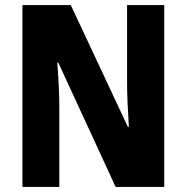

<svg xmlns="http://www.w3.org/2000/svg" viewBox="-20 -734 733 754"><path d="M625 0H434L209 -488H205Q209 -436 211 -390Q213 -344 213 -309V0H68V-714H258L482 -236H486Q483 -285 481 -329Q479 -373 479 -409V-714H625Z"/></svg>

Font: Noto Sans Thai Cond ExtBd
Style: Regular
Weight: 800
Width: 3
Designer: Monotype Design Team
Foundry: Monotype Imaging Inc.
Version: Version 2.002; ttfautohint (v1.8.4.7-5d5b)